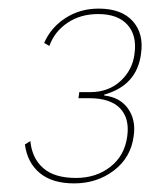

<svg xmlns="http://www.w3.org/2000/svg" viewBox="-20 -755 350 448"><path d="M210 -734.9Q263.7 -734.9 289.8 -705.6Q315.9 -676.3 309.1 -629.9Q299.8 -555.7 223.1 -534.2V-532.2Q260.3 -527.8 278.8 -501.5Q297.4 -475.1 292 -438Q285.6 -387.7 246.1 -357.4Q206.5 -327.1 152.8 -327.1Q102.1 -327.1 73 -351.1Q43.9 -375 38.1 -418L50.8 -425.8Q54.7 -385.7 80.8 -362.8Q106.9 -339.8 157.2 -339.8Q204.6 -339.8 237.8 -366Q271 -392.1 276.9 -437Q282.7 -479 260 -502.4Q237.3 -525.9 188 -525.9H163.1L165 -540H189.9Q233.4 -540 261.5 -566.2Q289.6 -592.3 293.9 -629.9Q299.8 -672.4 277.3 -697.3Q254.9 -722.2 209 -722.2Q168 -722.2 137.7 -701.9Q107.4 -681.6 95.2 -647.9L83 -654.8Q99.1 -691.4 133.1 -713.1Q167 -734.9 210 -734.9Z"/></svg>

Font: Human Sans Thin
Style: Italic
Weight: 100
Italic angle: -8°
Designer: Tim Radville
Foundry: Continuum
Version: Version 1.000;FEAKit 1.0